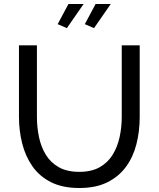

<svg xmlns="http://www.w3.org/2000/svg" viewBox="-20 -937 795 962"><path d="M75 -351V-710H165V-351Q165 -299 175.5 -249.5Q186 -200 210 -161Q234 -122 275 -99Q316 -76 377 -76Q439 -76 480 -99.5Q521 -123 545 -162.5Q569 -202 579.5 -251Q590 -300 590 -351V-710H680V-351Q680 -279 663.5 -214.5Q647 -150 611 -101Q575 -52 517.5 -23.5Q460 5 378 5Q293 5 235 -24.5Q177 -54 142 -104.5Q107 -155 91 -219Q75 -283 75 -351ZM315 -796 269 -816 323 -917H399ZM459 -917H535L451 -796L405 -816Z"/></svg>

Font: YasnoRaleway Medium
Style: Regular
Weight: 500
Designer: Matt McInerney, Pablo Impallari, Rodrigo Fuenzalida
Foundry: Matt McInerney, Pablo Impallari, Rodrigo Fuenzalida
Version: Version 4.026